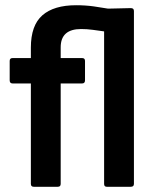

<svg xmlns="http://www.w3.org/2000/svg" viewBox="-20 -714 591 734"><path d="M109 0Q98 0 98 -11V-395H28Q17 -395 17 -407V-481Q17 -492 28 -492H98V-532Q98 -617 142 -655.5Q186 -694 271 -694Q307 -694 339 -689.5Q371 -685 393 -681L480 -683Q492 -683 492 -672V-11Q492 0 480 0H388Q378 0 378 -11V-594Q357 -597 334.5 -600Q312 -603 290 -603Q212 -603 212 -533V-492H294Q305 -492 305 -481V-407Q305 -395 294 -395H212V-11Q212 0 201 0Z"/></svg>

Font: Sofia Sans Semi Condensed
Style: Bold
Weight: 700
Designer: Botio Nikoltchev, Ani Petrova
Foundry: lettersoup
Version: Version 4.100; ttfautohint (v1.8.4.7-5d5b)